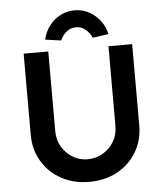

<svg xmlns="http://www.w3.org/2000/svg" viewBox="-60 -959 869 1017"><g transform="rotate(-5 374.5 -450.0)"><path d="M86 -269V-701H217V-278Q217 -231 238.5 -194.5Q260 -158 296 -136Q332 -114 374 -114Q420 -114 457 -136Q494 -158 515.5 -194.5Q537 -231 537 -278V-701H663V-269Q663 -190 625.5 -127.5Q588 -65 523 -29.5Q458 6 374 6Q291 6 226 -29.5Q161 -65 123.5 -127.5Q86 -190 86 -269ZM206 -765Q215 -805 238.5 -836.5Q262 -868 297 -887Q332 -906 374 -906Q417 -906 451.5 -887Q486 -868 510 -836.5Q534 -805 542 -765L458 -753Q447 -779 425 -797.5Q403 -816 374 -816Q345 -816 323 -797.5Q301 -779 290 -753Z"/></g></svg>

Font: Mach Medium
Style: Regular
Weight: 500
Version: Version 1.002